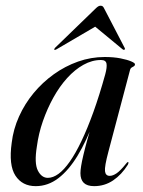

<svg xmlns="http://www.w3.org/2000/svg" viewBox="-20 -643 500 672"><path d="M359.5 -112.5Q345.5 -60 347.5 -43.8Q349.5 -27.5 364 -27.5Q375 -27.5 388.2 -36.5Q401.5 -45.5 421.5 -70.5Q424 -74 425.5 -75Q427 -76 428.5 -75.5Q430 -75 429.8 -72.8Q429.5 -70.5 427.5 -66.5Q405.5 -31.5 375.8 -11.5Q346 8.5 309.5 8.5Q285 8.5 273.2 -3Q261.5 -14.5 261.5 -37Q261.5 -46.5 264 -62.2Q266.5 -78 271.8 -100.2Q277 -122.5 285.2 -152.2Q293.5 -182 304.5 -219.5L308 -217.5Q282.5 -149.5 251.8 -98.5Q221 -47.5 184.5 -19.5Q148 8.5 105 8.5Q58 8.5 34 -28.2Q10 -65 21 -143.5Q26.5 -190.5 46.5 -235Q66.5 -279.5 97.5 -317Q128.5 -354.5 168.2 -383Q208 -411.5 253.2 -427.5Q298.5 -443.5 346.5 -443.5Q377.5 -443.5 401.5 -438.8Q425.5 -434 439 -428.2Q452.5 -422.5 452.5 -418Q452.5 -413.5 448.8 -411.2Q445 -409 441 -406.8Q437 -404.5 435.5 -399.5ZM109 -130Q99.5 -71.5 112.5 -46Q125.5 -20.5 147.5 -20.5Q165.5 -20.5 184.8 -34.5Q204 -48.5 224.2 -77.2Q244.5 -106 265.2 -149.5Q286 -193 307 -251.2Q328 -309.5 348.5 -383.5Q355 -407.5 352.8 -420.2Q350.5 -433 333.5 -433Q302 -433 272 -416.2Q242 -399.5 215.2 -370Q188.5 -340.5 167 -301.8Q145.5 -263 130.2 -219.2Q115 -175.5 109 -130ZM336 -563H297L409 -470.5Q411 -469 412.8 -468.5Q414.5 -468 415.5 -469Q417 -470 417.2 -472Q417.5 -474 416 -476L345 -612.5Q342.5 -618 339.8 -620.5Q337 -623 332 -623Q327.5 -623 323.5 -620.5Q319.5 -618 314 -612.5L173 -476Q171 -474 170.2 -472Q169.5 -470 170 -469Q171.5 -468 173.5 -468.5Q175.5 -469 178 -470.5Z"/></svg>

Font: Fraunces 120pt
Style: Italic
Weight: 400
Italic angle: -16°
Version: Version 1.000;[b76b70a41]